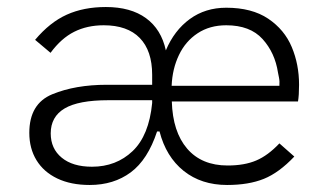

<svg xmlns="http://www.w3.org/2000/svg" viewBox="-20 -520 938 547"><path d="M63.5 -141.5Q63.5 -224.5 129 -251.5Q194.5 -278.5 284.5 -278.5H413.5V-307Q413.5 -375.5 378.2 -411.8Q343 -448 275.5 -448Q228.5 -448 191.5 -429.5Q154.5 -411 124 -369.5L80 -406.5Q122 -456.5 170.2 -478.2Q218.5 -500 281.5 -500Q352.5 -500 396 -468.2Q439.5 -436.5 452.5 -376.5Q476.5 -433.5 520.8 -465.8Q565 -498 624.5 -498Q697.5 -498 744 -466.8Q790.5 -435.5 811.2 -386Q832 -336.5 832 -278.5Q832 -248.5 829 -231H469.5Q472 -144.5 513.2 -96.5Q554.5 -48.5 628.5 -48.5Q676.5 -48.5 710 -62.8Q743.5 -77 776 -111.5L818.5 -74Q775 -28 731.8 -10.5Q688.5 7 627 7Q553.5 7 503.2 -33.2Q453 -73.5 434.5 -145.5H427.5Q401 -65 352.5 -29Q304 7 235.5 7Q182 7 143.2 -11.5Q104.5 -30 84 -63.5Q63.5 -97 63.5 -141.5ZM242 -45Q311 -45 357.8 -89.5Q404.5 -134 413.5 -226.5V-234.5H288.5Q203.5 -234.5 164 -211Q124.5 -187.5 124.5 -140Q124.5 -96.5 155.8 -70.8Q187 -45 242 -45ZM776 -275.5Q777 -288.5 774.8 -299Q772.5 -309.5 772 -313Q763.5 -369.5 728 -408.8Q692.5 -448 624.5 -448Q577.5 -448 543 -425.2Q508.5 -402.5 489.8 -363.2Q471 -324 469 -275.5Z"/></svg>

Font: HK Grotesk Light
Style: Regular
Weight: 300
Designer: Alfredo Marco Pradil
Foundry: Hanken Design Co.
Version: Version 3.001